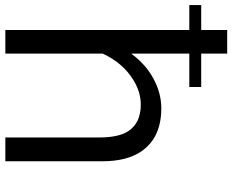

<svg xmlns="http://www.w3.org/2000/svg" viewBox="-98 -772 895 740"><g transform="rotate(90 350.0 -402.5)"><path d="M96.2 -830.1H187V-730H315.9V-684.1H187V-460Q227.5 -515.1 281.7 -544.9Q338.9 -576.2 397.5 -576.2Q510.3 -576.2 563 -500.5Q602.1 -444.8 602.1 -348.1V24.9H510.3V-336.9Q510.3 -412.1 485.8 -449.2Q454.1 -497.1 383.8 -497.1Q335.9 -497.1 290 -469.2Q223.1 -428.7 187 -350.1V24.9H96.2V-684.1H0V-730H96.2Z"/></g></svg>

Font: BIZ UDPGothic
Style: Regular
Weight: 400
Designer: TypeBank Co., Ltd.
Foundry: Morisawa Inc.
Version: Version 1.051